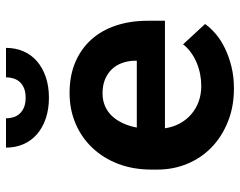

<svg xmlns="http://www.w3.org/2000/svg" viewBox="-100 -690 800 640"><g transform="rotate(-90 300.0 -370.0)"><path d="M325.2 9.8Q264.2 9.8 214.4 -10.3Q164.6 -30.3 128.9 -64.7Q93.3 -99.1 74 -145.8Q54.7 -192.4 54.7 -245.6V-265.1Q54.7 -325.7 73.7 -375.7Q92.8 -425.8 127 -461.9Q161.1 -498 208 -518.1Q254.9 -538.1 310.1 -538.1Q367.2 -538.1 411.9 -519.3Q456.5 -500.5 487.5 -466.3Q518.6 -432.1 534.7 -384Q550.8 -335.9 550.8 -277.8V-220.2H192.4Q196.3 -193.4 208.3 -171.1Q220.2 -148.9 238.8 -132.8Q257.3 -116.7 281.2 -107.9Q305.2 -99.1 333.5 -99.1Q353.5 -99.1 373.3 -103Q393.1 -106.9 411.1 -114.5Q429.2 -122.1 444.8 -133.3Q460.4 -144.5 472.2 -159.7L540 -86.4Q527.3 -68.4 507.1 -51Q486.8 -33.7 459.2 -20.3Q431.6 -6.8 397.9 1.5Q364.3 9.8 325.2 9.8ZM309.1 -428.2Q286.1 -428.2 267.1 -420.2Q248 -412.1 233.6 -397Q219.2 -381.8 209.5 -360.8Q199.7 -339.8 194.8 -314H417.5V-324.7Q416.5 -346.2 409.2 -365.2Q401.9 -384.3 388.2 -398.2Q374.5 -412.1 354.7 -420.2Q335 -428.2 309.1 -428.2ZM460.4 -750Q460.4 -718.3 449 -691.9Q437.5 -665.5 415.8 -646.7Q394 -627.9 363.3 -617.4Q332.5 -606.9 294.4 -606.9Q255.9 -606.9 225.1 -617.4Q194.3 -627.9 172.6 -646.7Q150.9 -665.5 139.4 -691.9Q127.9 -718.3 127.9 -750H225.6Q225.6 -737.3 229.2 -725.3Q232.9 -713.4 241.2 -704.3Q249.5 -695.3 262.5 -689.9Q275.4 -684.6 294.4 -684.6Q313 -684.6 325.9 -689.9Q338.9 -695.3 346.9 -704.3Q355 -713.4 358.6 -725.3Q362.3 -737.3 362.3 -750Z"/></g></svg>

Font: Roboto Mono
Style: Bold
Weight: 700
Designer: Google
Version: Version 2.000985; 2015; ttfautohint (v1.3)